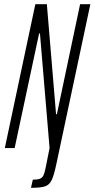

<svg xmlns="http://www.w3.org/2000/svg" viewBox="-20 -708 452 918"><path d="M198 95 217 0 171 -548H167L50 0H3L149 -688H204L248 -162H252L363 -688H412L250 74Q238 131 227 153.5Q216 176 195.5 183Q175 190 128 190L137 151Q160 151 171 146.5Q182 142 187.5 131Q193 120 198 95Z"/></svg>

Font: Saira Ultra Condensed Light
Style: Italic
Weight: 300
Width: 1
Italic angle: -12°
Designer: Hector Gatti with collaboration of the Omnibus-Type team
Foundry: Omnibus-Type
Version: Version 1.001; ttfautohint (v1.8)